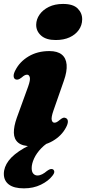

<svg xmlns="http://www.w3.org/2000/svg" viewBox="-28 -748 448 1000"><path d="M243.5 -38.5 250 -20.5Q212.5 -2.5 187.2 23.8Q162 50 149.5 77.5Q137 105 137 127.5Q137 147.5 145.8 156.8Q154.5 166 167 166Q179 166 191.8 159.5Q204.5 153 216.5 142.5Q225 136.5 231.5 133.8Q238 131 245.5 133Q252.5 135.5 254.5 144.2Q256.5 153 245 167.5Q224.5 194.5 185.2 213.8Q146 233 96.5 233Q44.5 233 18.2 213Q-8 193 -8 157.5Q-8 122.5 17 89Q42 55.5 97.2 23.5Q152.5 -8.5 243.5 -38.5ZM250 -171Q238 -136 241.5 -122.5Q245 -109 255.5 -109Q261.5 -109 267.8 -112.2Q274 -115.5 283.5 -123.5Q295 -133 302 -134.8Q309 -136.5 316 -132.5Q325 -128 325.5 -115.8Q326 -103.5 316 -84.5Q293 -40.5 246.2 -13.5Q199.5 13.5 136 13.5Q89 13.5 67 -4.8Q45 -23 44.2 -56.2Q43.5 -89.5 59.5 -134.5L118.5 -297Q131 -332 127.2 -345.5Q123.5 -359 113 -359Q107 -359 100.8 -356Q94.5 -353 85 -344.5Q73.5 -335.5 66.2 -333.8Q59 -332 52 -335Q43.5 -339.5 43 -352Q42.5 -364.5 52.5 -383Q75 -427 121.2 -454.5Q167.5 -482 229 -482Q271 -482 293.5 -464Q316 -446 319 -411.2Q322 -376.5 304.5 -327ZM262 -539.5Q212 -539.5 186 -562.8Q160 -586 160.5 -619.5Q161 -647.5 178 -672Q195 -696.5 226.2 -712Q257.5 -727.5 300.5 -727.5Q353 -727.5 376.8 -703.5Q400.5 -679.5 400 -646.5Q399.5 -616 382.2 -591.8Q365 -567.5 334.5 -553.5Q304 -539.5 262 -539.5Z"/></svg>

Font: Fraunces ExtraBold
Style: Italic
Weight: 800
Italic angle: -16°
Version: Version 1.000;[b76b70a41]